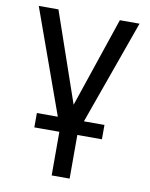

<svg xmlns="http://www.w3.org/2000/svg" viewBox="-84 -600 672 863"><g transform="rotate(10 252.5 -169.0)"><path d="M22.5 -539.1H112.3L253.9 -128.9L392.6 -539.1H482.4L293.9 -11.7V201.2H211.9V-11.7ZM97.7 2V-63.5H406.2V2Z"/></g></svg>

Font: Inter Display V
Style: Regular
Weight: 400
Designer: Rasmus Andersson
Foundry: rsms
Version: Version 3.015;git-src